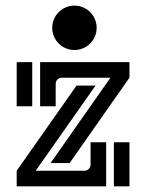

<svg xmlns="http://www.w3.org/2000/svg" viewBox="-20 -660 518 680"><path d="M438.5 -384.8 226.6 -82.5H159.2L371.1 -384.8H198.7Q189.5 -384.8 183.3 -378.2Q177.2 -371.6 177.2 -362.8V-283.7H122.1V-439.9H438.5ZM318.4 -356.9 106.4 -55.2H278.8Q287.6 -55.2 294.2 -61.5Q300.8 -67.9 300.8 -76.7V-156.2H356V0H39.1V-55.2L251 -356.9ZM243.7 -640.1Q259.8 -640.1 274.2 -634Q288.6 -627.9 299.3 -617.2Q310.1 -606.4 316.2 -592Q322.3 -577.6 322.3 -561.5Q322.3 -545.4 316.2 -531Q310.1 -516.6 299.3 -505.9Q288.6 -495.1 274.2 -489Q259.8 -482.9 243.7 -482.9Q227.5 -482.9 213.1 -489Q198.7 -495.1 188 -505.9Q177.2 -516.6 171.1 -531Q165 -545.4 165 -561.5Q165 -577.6 171.1 -592Q177.2 -606.4 188 -617.2Q198.7 -627.9 213.1 -634Q227.5 -640.1 243.7 -640.1ZM94.2 -439.9V-283.7H39.1V-439.9ZM383.3 0V-156.2H438.5V0Z"/></svg>

Font: Isar CAT
Style: Regular
Weight: 400
Designer: Digitized by Peter Wiegel
Foundry: CAT-Fonts, Peter Wiegel
Version: Version 1.000; ttfautohint (v1.3)